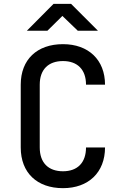

<svg xmlns="http://www.w3.org/2000/svg" viewBox="-20 -970 640 1000"><path d="M120 -810H227L305 -887L385 -810H490L350 -950H259ZM308 10C441 10 527 -72 527 -202H428C428 -122 383 -78 308 -78C232 -78 187 -122 187 -202V-529C187 -608 232 -652 308 -652C383 -652 428 -608 428 -529H527C527 -658 441 -740 308 -740C173 -740 88 -660 88 -529V-202C88 -70 173 10 308 10Z"/></svg>

Font: JetBrains Mono Medium
Style: Regular
Weight: 436
Monospace: yes
Designer: Philipp Nurullin, Konstantin Bulenkov
Foundry: JetBrains
Version: Version 2.305